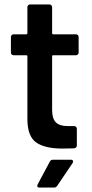

<svg xmlns="http://www.w3.org/2000/svg" viewBox="-20 -665 414 862"><path d="M333 -429Q333 -424 329.5 -420.5Q326 -417 321 -417H219Q214 -417 214 -412V-171Q214 -133 230.5 -116Q247 -99 283 -99H313Q318 -99 321.5 -95.5Q325 -92 325 -87V-12Q325 -1 313 1L261 2Q182 2 143 -25Q104 -52 103 -127V-412Q103 -417 98 -417H41Q36 -417 32.5 -420.5Q29 -424 29 -429V-499Q29 -504 32.5 -507.5Q36 -511 41 -511H98Q103 -511 103 -516V-633Q103 -638 106.5 -641.5Q110 -645 115 -645H202Q207 -645 210.5 -641.5Q214 -638 214 -633V-516Q214 -511 219 -511H321Q326 -511 329.5 -507.5Q333 -504 333 -499ZM157 177Q150 177 148.5 174Q147 171 147 169Q147 167 149 163L204 60Q208 52 219 52H298Q305 52 306.5 55Q308 58 308 60Q308 63 306 67L237 169Q232 177 223 177Z"/></svg>

Font: LinhAnh SemBd
Style: Regular
Weight: 600
Monospace: yes
Designer: Jeremy Tribby
Foundry: Tribby Type
Version: Version 1.408